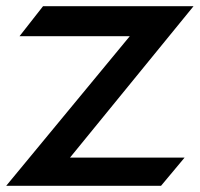

<svg xmlns="http://www.w3.org/2000/svg" viewBox="-22 -600 645 620"><path d="M-2 0H498L574 -91H204L603 -580H117L41 -483H397Z"/></svg>

Font: Charger Sport
Style: BlkExt
Weight: 900
Designer: Jasper
Foundry: Cannot Into Space Fonts
Version: Version 1.1